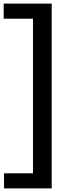

<svg xmlns="http://www.w3.org/2000/svg" viewBox="-38 -828 396 1068"><path d="M-15.5 220V136H145.5V-724H-17.5V-808H249.5V220Z"/></svg>

Font: Encode Sans Medium
Style: Regular
Weight: 500
Designer: Multiple Designers
Foundry: Impallari Type
Version: Version 2.000